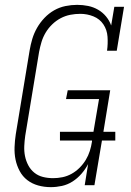

<svg xmlns="http://www.w3.org/2000/svg" viewBox="-20 -763 540 791"><path d="M189 8Q162 8 137 1Q112 -6 92.5 -21Q73 -36 61 -58.5Q49 -81 44 -105.5Q39 -130 40 -157Q41 -184 45 -210L102 -555Q106 -579 113 -602.5Q120 -626 132.5 -648Q145 -670 163 -689Q181 -708 203 -720.5Q225 -733 249.5 -738Q274 -743 298 -743Q321 -743 343 -738.5Q365 -734 384 -723Q403 -712 417 -695Q431 -678 438 -658L451 -735H491L461 -554H421Q425 -583 423 -611.5Q421 -640 406 -662.5Q391 -685 365 -695.5Q339 -706 311 -706Q290 -706 269.5 -702Q249 -698 230 -688Q211 -678 195 -662.5Q179 -647 168 -628.5Q157 -610 151 -590Q145 -570 141 -549L84 -204Q81 -183 80 -161.5Q79 -140 83 -120Q87 -100 96.5 -82Q106 -64 121.5 -51.5Q137 -39 157 -34Q177 -29 199 -29Q218 -29 237.5 -33Q257 -37 275 -47Q293 -57 308 -72Q323 -87 333.5 -104.5Q344 -122 350 -141Q356 -160 359 -180V-184H227V-220H365L388 -355H252L259 -391H434L406 -220H455V-184H400L369 0H329L343 -87Q332 -66 315.5 -47Q299 -28 278.5 -15Q258 -2 235 3Q212 8 189 8Z"/></svg>

Font: Iosevka Slab XLtObl
Style: Regular
Weight: 200
Italic angle: -9°
Monospace: yes
Designer: Belleve Invis
Foundry: Belleve Invis
Version: Version 11.1.1; ttfautohint (v1.8.3)